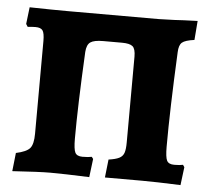

<svg xmlns="http://www.w3.org/2000/svg" viewBox="-49 -702 827 761"><g transform="rotate(5 364.5 -321.5)"><path d="M35 -66Q77 -75 90.5 -91Q104 -107 104 -149L105 -518Q105 -549 97.5 -559.5Q90 -570 69 -570Q58 -570 38 -568L31 -579L39 -646Q135 -644 187 -644H552L616 -646Q630 -647 652 -648Q674 -649 707 -650L701 -574Q664 -569 652 -558.5Q640 -548 639 -520Q628 -289 628 -143Q628 -101 635 -87.5Q642 -74 664 -74Q687 -74 699 -77L705 -68L696 4Q596 0 543 0H395L403 -72Q431 -76 445 -83Q459 -90 464 -104Q469 -118 469 -146L470 -487Q470 -518 458.5 -528Q447 -538 416 -538H341Q305 -538 290.5 -528Q276 -518 274 -489Q263 -272 263 -143Q263 -101 270 -87.5Q277 -74 299 -74Q323 -74 336 -77L342 -69L333 4Q231 0 178 0Q134 0 27 7Z"/></g></svg>

Font: Alegreya ExtraBold
Style: Regular
Weight: 800
Designer: Juan Pablo del Peral
Foundry: Huerta Tipografica
Version: Version 2.007; ttfautohint (v1.6)